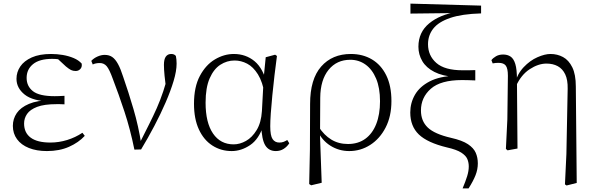

<svg xmlns="http://www.w3.org/2000/svg" viewBox="-20 -820 3285 1060"><path d="M239 14Q182 14 139.5 -3Q97 -20 74 -51.5Q51 -83 51 -125Q51 -164 72.5 -195.5Q94 -227 140 -246.5Q186 -266 259 -267V-259Q161 -262 116 -298Q71 -334 71 -385Q71 -422 92 -453Q113 -484 155.5 -503Q198 -522 262 -522Q295 -522 327 -516.5Q359 -511 386.5 -499.5Q414 -488 431 -469Q434 -450 423.5 -439Q413 -428 398 -428Q383 -428 372 -433.5Q361 -439 344 -453L289 -504L343 -502L347 -485Q322 -490 305 -492.5Q288 -495 268 -495Q198 -495 162.5 -466Q127 -437 127 -390Q127 -344 162 -316.5Q197 -289 282 -289Q293 -289 305.5 -289.5Q318 -290 336 -291V-244Q318 -245 309.5 -245Q301 -245 293 -245Q224 -245 185 -230Q146 -215 129.5 -191Q113 -167 113 -138Q113 -87 149.5 -60Q186 -33 258 -33Q305 -33 350.5 -47Q396 -61 435 -87L448 -70Q414 -33 361 -9.5Q308 14 239 14Z M722 6Q699 -107 667 -204Q635 -301 603 -384Q584 -437 569 -454.5Q554 -472 531 -472Q508 -472 492 -464L484 -484Q498 -499 518.5 -508Q539 -517 558 -517Q583 -517 600 -505Q617 -493 631.5 -466.5Q646 -440 660 -396Q689 -313 717 -217.5Q745 -122 760 -24H747L753 -34Q780 -88 803 -133.5Q826 -179 845.5 -223Q865 -267 881.5 -316.5Q898 -366 913 -427L899 -311Q892 -366 888.5 -402Q885 -438 885 -462Q885 -493 895.5 -507.5Q906 -522 925 -522Q935 -522 941 -519Q947 -516 951 -511Q953 -501 954 -491Q955 -481 955 -469Q955 -428 938.5 -373Q922 -318 894.5 -254.5Q867 -191 832 -124.5Q797 -58 759 5Z M1259 14Q1200 14 1152.5 -16.5Q1105 -47 1078 -105.5Q1051 -164 1051 -247Q1051 -340 1083.5 -401Q1116 -462 1166.5 -492Q1217 -522 1271 -522Q1337 -522 1385.5 -482Q1434 -442 1456 -349H1464L1442 -296Q1430 -368 1404 -409.5Q1378 -451 1344.5 -468.5Q1311 -486 1275 -486Q1233 -486 1196.5 -462.5Q1160 -439 1137.5 -387.5Q1115 -336 1115 -253Q1115 -143 1156 -83Q1197 -23 1270 -23Q1304 -23 1338 -42Q1372 -61 1397 -102Q1422 -143 1426 -207L1436 -393L1447 -504L1499 -518L1509 -511Q1502 -461 1495.5 -404.5Q1489 -348 1483.5 -293.5Q1478 -239 1475 -194.5Q1472 -150 1472 -123Q1472 -71 1485 -52Q1498 -33 1522 -33Q1536 -33 1546 -37Q1556 -41 1566 -47L1577 -29Q1565 -10 1546 2Q1527 14 1503 14Q1464 14 1444.5 -17.5Q1425 -49 1422 -128H1434Q1410 -52 1361 -19Q1312 14 1259 14Z M1687 196 1691 5 1692 -246Q1692 -383 1753 -452.5Q1814 -522 1917 -522Q1983 -522 2033.5 -492Q2084 -462 2112.5 -404Q2141 -346 2141 -262Q2141 -178 2109 -116Q2077 -54 2024 -20Q1971 14 1908 14Q1851 14 1803.5 -16Q1756 -46 1730 -103H1727L1740 -119Q1769 -74 1809 -49.5Q1849 -25 1901 -25Q1957 -25 1996.5 -53.5Q2036 -82 2057 -135Q2078 -188 2078 -261Q2078 -335 2056.5 -386Q2035 -437 1998 -463.5Q1961 -490 1914 -490Q1839 -490 1794 -434.5Q1749 -379 1748 -281L1747 -97L1746 -89L1756 189L1698 203Z M2534 220Q2550 182 2559 153Q2568 124 2568 99Q2568 77 2560 58Q2552 39 2526.5 22.5Q2501 6 2448 -6Q2340 -32 2292.5 -77.5Q2245 -123 2245 -199Q2245 -252 2271 -297Q2297 -342 2352 -370.5Q2407 -399 2493 -402L2492 -395Q2423 -400 2378 -423Q2333 -446 2311.5 -482.5Q2290 -519 2290 -562Q2290 -642 2349.5 -691Q2409 -740 2506 -755L2498 -741V-748L2246 -745V-800L2636 -789V-746Q2530 -743 2465.5 -721Q2401 -699 2372 -662Q2343 -625 2343 -576Q2343 -513 2389 -472.5Q2435 -432 2534 -432Q2546 -432 2567 -432Q2588 -432 2604 -433V-376Q2583 -377 2563.5 -377.5Q2544 -378 2531 -378Q2413 -378 2358.5 -330Q2304 -282 2304 -210Q2304 -152 2341.5 -116Q2379 -80 2470 -59Q2532 -45 2563.5 -24Q2595 -3 2606.5 23.5Q2618 50 2618 82Q2618 115 2605.5 147Q2593 179 2567 220Z M2773 2 2781 -161 2784 -402Q2784 -442 2772.5 -457.5Q2761 -473 2733 -473Q2725 -473 2717 -472.5Q2709 -472 2700 -470L2693 -488Q2702 -500 2718.5 -509.5Q2735 -519 2758 -519Q2782 -519 2799 -507.5Q2816 -496 2825 -466.5Q2834 -437 2834 -381V-377L2837 0L2782 10ZM3099 198 3107 30 3114 -330Q3115 -379 3100.5 -409.5Q3086 -440 3059.5 -454.5Q3033 -469 2997 -469Q2952 -469 2904.5 -438Q2857 -407 2829 -345L2819 -356H2821Q2836 -412 2871 -449Q2906 -486 2947 -504Q2988 -522 3019 -522Q3057 -522 3088.5 -505Q3120 -488 3139.5 -448.5Q3159 -409 3159 -342L3164 190L3108 204Z"/></svg>

Font: Noto Serif HK
Style: Regular
Weight: 200
Designer: Ryoko NISHIZUKA 西塚涼子 (kana & ideographs); Frank Grießhammer (Latin, Greek & Cyrillic); Wenlong ZHANG 张文龙 (bopomofo); San
Foundry: Adobe
Version: Version 2.001;hotconv 1.1.0;makeotfexe 2.6.0